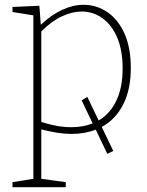

<svg xmlns="http://www.w3.org/2000/svg" viewBox="-20 -550 612 800"><path d="M32 230V209L119 195V-486L32 -500V-521L144 -526L150 -447Q195 -489 240 -509.5Q285 -530 328 -530Q383 -530 428 -499Q473 -468 499 -409.5Q525 -351 525 -267Q525 -176 493 -114Q461 -52 404 -21L452 79L427 91L379 -10Q334 8 278 8Q249 8 217.5 3Q186 -2 152 -11V195L254 209V230ZM277 -20Q327 -20 366 -36L320 -132L344 -146L391 -48Q439 -76 465 -131Q491 -186 491 -264Q491 -340 468.5 -393Q446 -446 407 -474Q368 -502 321 -502Q281 -502 238 -482Q195 -462 152 -419V-42Q219 -20 277 -20Z"/></svg>

Font: Bitter ExtraLight
Style: Regular
Weight: 200
Designer: Sol Matas, and Bitter project Authors
Foundry: Sol Matas
Version: Version 2.001